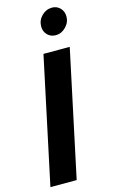

<svg xmlns="http://www.w3.org/2000/svg" viewBox="-139 -979 604 1030"><g transform="rotate(-15 163.0 -464.0)"><path d="M6 0 155 -700H300.9L151.9 0ZM245.6 -779.6Q217.3 -779.6 199.2 -798.2Q181.1 -816.8 181.1 -845Q181.1 -879 205.4 -903.5Q229.8 -928 263.3 -928Q289.6 -928 307.9 -909.3Q326.1 -890.5 326.1 -862.3Q326.1 -829.4 301.5 -804.5Q276.9 -779.6 245.6 -779.6Z"/></g></svg>

Font: Red Hat Display VF
Style: Italic
Weight: 300
Italic angle: -12°
Designer: Pentagram, MCKL
Foundry: Pentagram, MCKL
Version: Version 1.010